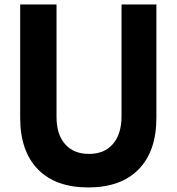

<svg xmlns="http://www.w3.org/2000/svg" viewBox="-20 -820 790 859"><path d="M232.9 -800V-296.6Q232.9 -218.7 271.2 -175.1Q309.5 -131.4 378.3 -131.4Q447.2 -131.4 485.4 -176Q523.7 -220.7 523.7 -300.5V-800H679.7V-293.1Q679.7 -143.9 600.5 -62.6Q521.2 18.6 375 18.6Q228.8 18.6 149.5 -62.6Q70.3 -143.9 70.3 -293.1V-800Z"/></svg>

Font: Martian Mono sWd Rg
Style: Regular
Weight: 400
Width: 6
Monospace: yes
Designer: Roman Shamin
Foundry: Evil Martians
Version: Version 1.000